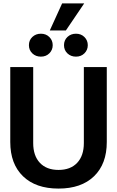

<svg xmlns="http://www.w3.org/2000/svg" viewBox="-20 -1092 684 1122"><path d="M40 -262V-700H174V-256Q174 -182 213 -140.5Q252 -99 322 -99Q392 -99 431 -140.5Q470 -182 470 -256V-700H604V-262Q604 -134 529.5 -62Q455 10 322 10Q189 10 114.5 -62Q40 -134 40 -262ZM343 -1072H472L365 -914H271ZM149 -828Q149 -857 169 -876Q189 -895 219 -895Q249 -895 268.5 -875.5Q288 -856 288 -828Q288 -800 268.5 -780.5Q249 -761 219 -761Q189 -761 169 -780Q149 -799 149 -828ZM354 -828Q354 -857 374 -876Q394 -895 424 -895Q454 -895 473.5 -875.5Q493 -856 493 -828Q493 -800 473.5 -780.5Q454 -761 424 -761Q394 -761 374 -780Q354 -799 354 -828Z"/></svg>

Font: Niramit
Style: Bold
Weight: 700
Designer: Katatrad Aksorn Co.,Ltd.
Foundry: Cadson Demak Co.,Ltd.
Version: Version 1.001; ttfautohint (v1.6)